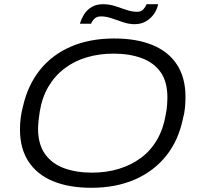

<svg xmlns="http://www.w3.org/2000/svg" viewBox="-20 -881 949 913"><path d="M415 12Q308 12 232 -19.5Q156 -51 115.5 -113Q75 -175 75 -265Q75 -294 78.5 -321Q82 -348 89 -374Q112 -476 170 -548.5Q228 -621 317.5 -659.5Q407 -698 523 -698Q630 -698 706 -666.5Q782 -635 822 -573Q862 -511 862 -421Q862 -394 859.5 -368Q857 -342 850 -317Q829 -214 770.5 -140.5Q712 -67 621.5 -27.5Q531 12 415 12ZM417 -60Q486 -60 545 -78Q604 -96 650.5 -130.5Q697 -165 727 -217Q757 -269 768 -336Q771 -350 772.5 -361.5Q774 -373 774.5 -382.5Q775 -392 775.5 -401Q776 -410 776 -418Q776 -492 744 -537.5Q712 -583 654 -604.5Q596 -626 520 -626Q452 -626 393 -608.5Q334 -591 287.5 -556Q241 -521 210.5 -469.5Q180 -418 169 -350Q167 -337 165.5 -325Q164 -313 163 -303.5Q162 -294 161.5 -285.5Q161 -277 161 -269Q161 -196 193.5 -149.5Q226 -103 284 -81.5Q342 -60 417 -60ZM360 -768Q367 -792 380.5 -813.5Q394 -835 416.5 -848Q439 -861 470 -861Q500 -861 527.5 -852Q555 -843 581 -834Q607 -825 632 -825Q651 -825 661.5 -836.5Q672 -848 677 -861H732Q727 -836 712 -814.5Q697 -793 674 -779.5Q651 -766 620 -766Q593 -766 565 -775.5Q537 -785 511 -794Q485 -803 460 -803Q440 -803 429 -792Q418 -781 413 -768Z"/></svg>

Font: Archivo SemiExpanded Light
Style: Italic
Weight: 300
Width: 6
Italic angle: -10°
Designer: Hector Gatti
Foundry: Omnibus-Type
Version: Version 2.001